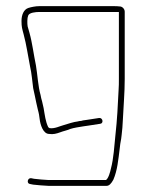

<svg xmlns="http://www.w3.org/2000/svg" viewBox="-20 -487 476 625"><path d="M370 -466C364 -467 356 -467 346 -467H108C96 -467 81 -464 72 -461C57 -456 50 -438 50 -419C50 -399 52 -394 57 -375C66 -342 71 -305 78 -270C83 -249 85 -222 88 -200C92 -180 95 -170 98 -153L103 -131C105 -124 106 -119 107 -114L109 -100C111 -82 120 -51 140 -51C153 -49 164 -52 175 -56C188 -61 197 -62 208 -67C220 -71 240 -74 253 -76L267 -78C279 -80 294 -82 306 -84C318 -85 315 -104 303 -103C291 -101 276 -99 264 -97L250 -95C248 -94 243 -93 240 -93C238 -93 236 -93 235 -92C218 -90 202 -84 188 -80C176 -77 157 -67 141 -70L137 -73C128 -92 126 -112 122 -135L117 -157C115 -164 113 -171 112 -178C104 -205 102 -245 97 -274C90 -307 85 -348 76 -380L70 -401C69 -406 69 -412 69 -419C69 -426 70 -432 72 -437C76 -446 96 -448 108 -448H367V-230C367 -218 367 -206 366 -193C364 -149 361 -93 356 -50C352 -12 350 29 341 62C339 72 333 94 325 99H138C129 99 99 96 91 95L81 93C69 92 66 111 78 112L88 114C97 115 128 118 138 118H327C335 118 342 111 349 98C362 68 365 34 370 -6C372 -27 374 -27 376 -48C378 -62 379 -79 380 -98C382 -144 386 -184 386 -230V-449C386 -458 378 -466 370 -466Z"/></svg>

Font: Electronic
Style: ExThn
Weight: 100
Version: Version 1.011